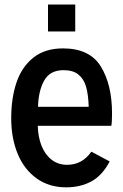

<svg xmlns="http://www.w3.org/2000/svg" viewBox="-20 -804 537 836"><path d="M464.8 -256.3H144.5Q145.5 -208.5 160.6 -169.9Q175.8 -131.3 204.3 -108.9Q232.9 -86.4 272.5 -86.4Q337.9 -86.4 377.9 -143.6L457.5 -101.1Q425.3 -39.6 377.4 -13.9Q329.6 11.7 268.1 11.7Q193.8 11.7 139.6 -27.1Q85.4 -65.9 57.1 -134Q28.8 -202.1 28.8 -289.6Q28.8 -376.5 51.8 -444.6Q74.7 -512.7 125.2 -553Q175.8 -593.3 254.4 -593.3Q370.6 -593.3 419.2 -514.2Q467.8 -435.1 467.8 -310.1Q467.8 -272.5 464.8 -256.3ZM145.5 -338.9H366.2Q364.7 -390.6 355.2 -425Q345.7 -459.5 322 -479Q298.3 -498.5 256.8 -498.5Q198.2 -498.5 172.9 -454.1Q147.5 -409.7 145.5 -338.9ZM189 -784.2H307.6V-667H189Z"/></svg>

Font: Decalotype Medium
Style: Regular
Weight: 500
Designer: Alfredo Marco Pradil
Foundry: Alfredo Marco Pradil
Version: Version 1.0